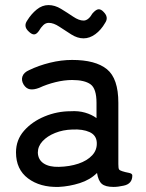

<svg xmlns="http://www.w3.org/2000/svg" viewBox="-20 -728 575 756"><path d="M211 8Q138 10 90.5 -25.5Q43 -61 43 -128Q43 -177 74.5 -213Q106 -249 155.5 -269.5Q205 -290 258 -290Q289 -292 315 -284.5Q341 -277 360 -263V-323Q360 -379 336.5 -396Q313 -413 264 -413Q233 -413 198.5 -404.5Q164 -396 134 -382Q113 -374 98 -376.5Q83 -379 73 -395Q63 -412 68.5 -427.5Q74 -443 95 -452Q132 -470 176.5 -481Q221 -492 264 -492Q356 -492 401 -455.5Q446 -419 446 -323V-82Q446 -66 448.5 -61.5Q451 -57 461 -54Q473 -50 487 -47.5Q501 -45 501 -37Q501 -4 467 3Q445 8 427 8Q395 8 381 -4Q367 -16 362 -47Q335 -20 294 -7Q253 6 211 8ZM212 -71Q254 -72 288.5 -83.5Q323 -95 343 -116.5Q363 -138 361 -168Q359 -196 332.5 -208Q306 -220 265 -218Q228 -217 197 -204.5Q166 -192 147.5 -172Q129 -152 129 -127Q130 -99 152 -84.5Q174 -70 212 -71ZM133 -606Q123 -592 113.5 -592.5Q104 -593 93 -604Q71 -624 87 -647Q103 -673 124.5 -690.5Q146 -708 171 -708Q196 -708 220.5 -693Q245 -678 268 -662.5Q291 -647 309 -647Q328 -647 344 -675Q358 -691 368 -691.5Q378 -692 388 -681Q409 -660 394 -638Q378 -610 355.5 -593.5Q333 -577 309 -577Q285 -577 260.5 -592.5Q236 -608 213.5 -623Q191 -638 172 -638Q160 -638 150.5 -629Q141 -620 133 -606Z"/></svg>

Font: Zen Maru Gothic Medium
Style: Regular
Weight: 500
Designer: Yoshimichi Ohira
Foundry: Positype
Version: Version 1.001